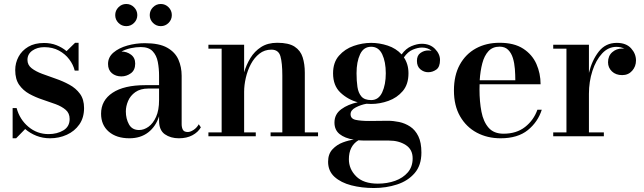

<svg xmlns="http://www.w3.org/2000/svg" viewBox="-20 -685 3238 965"><path d="M61 10H43.5V-142H63.5Q79 -84.5 122.8 -47.8Q166.5 -11 224 -11Q267 -11 298.5 -29.8Q330 -48.5 330 -87Q330 -116 310.2 -133Q290.5 -150 259.5 -161.5Q228.5 -173 193.5 -184.5Q158.5 -196 127.2 -213.2Q96 -230.5 76.2 -258.8Q56.5 -287 56.5 -333Q56.5 -368.5 73 -399.5Q89.5 -430.5 121.8 -449.8Q154 -469 201.5 -469Q235.5 -469 264 -457.8Q292.5 -446.5 314.5 -428L357.5 -470H375V-330H355.5Q348.5 -359.5 328.2 -386.5Q308 -413.5 276.2 -430.8Q244.5 -448 202.5 -448Q167.5 -448 142.8 -430.8Q118 -413.5 118 -384Q118 -358.5 138.8 -342.2Q159.5 -326 191.8 -314Q224 -302 260.2 -289.5Q296.5 -277 329 -259.2Q361.5 -241.5 382 -213.5Q402.5 -185.5 402.5 -142Q402.5 -93.5 378.8 -59.5Q355 -25.5 316 -7.8Q277 10 231.5 10Q195 10 163.2 -2.5Q131.5 -15 106.5 -36.5Z M732.6 -609.1Q732.6 -632 748.9 -648.5Q765.2 -665 788.1 -665Q811 -665 827.3 -648.5Q843.6 -632 843.6 -609.1Q843.6 -586.2 827.3 -569.9Q811 -553.6 788.1 -553.6Q765.2 -553.6 748.9 -569.9Q732.6 -586.2 732.6 -609.1ZM559.1 -609.1Q559.1 -632 575.4 -648.5Q591.7 -665 614.6 -665Q637.5 -665 653.8 -648.5Q670.1 -632 670.1 -609.1Q670.1 -586.2 653.8 -569.9Q637.5 -553.6 614.6 -553.6Q591.7 -553.6 575.4 -569.9Q559.1 -586.2 559.1 -609.1ZM710 -257H779.5V-304.5Q779.5 -340.5 773.2 -373.5Q767 -406.5 747.2 -427.5Q727.5 -448.5 687.5 -448.5Q664 -448.5 638 -443Q612 -437.5 590.5 -426Q617.5 -426 638.5 -410.2Q659.5 -394.5 659.5 -365.5Q659.5 -332.5 637.8 -316.8Q616 -301 590 -301Q561.5 -301 542.2 -317.2Q523 -333.5 523 -363.5Q523 -397.5 550.2 -420.8Q577.5 -444 620 -456Q662.5 -468 708 -468Q780.5 -468 820.5 -445.2Q860.5 -422.5 876.8 -385.2Q893 -348 893 -304.5V-61Q893 -44.5 899 -33Q905 -21.5 924 -21.5Q936.5 -21.5 952.8 -32Q969 -42.5 979 -60.5L989.5 -45Q975.5 -20.5 947 -5.2Q918.5 10 879 10Q837.5 10 808.5 -10.2Q779.5 -30.5 779.5 -78V-100.5Q763 -49 724.8 -19.5Q686.5 10 630.5 10Q565.5 10 526.8 -23.2Q488 -56.5 488 -113.5Q488 -180.5 545.8 -218.8Q603.5 -257 710 -257ZM679 -31.5Q703.5 -31.5 726.5 -48Q749.5 -64.5 764.5 -97.8Q779.5 -131 779.5 -182.5V-240H726Q685.5 -240 660.2 -222Q635 -204 623.8 -177.5Q612.5 -151 612.5 -125Q612.5 -88.5 628.2 -60Q644 -31.5 679 -31.5Z M1027.5 -19.5H1094V-440.5H1027.5V-460H1207V-321.5Q1218 -359.5 1238.5 -393.2Q1259 -427 1292.2 -448.5Q1325.5 -470 1373.5 -470Q1431 -470 1460.8 -450.5Q1490.5 -431 1501.2 -397Q1512 -363 1512 -319.5V-19.5H1578.5V0H1340V-19.5H1399V-305.5Q1399 -368.5 1389.5 -402Q1380 -435.5 1344 -435.5Q1309.5 -435.5 1283.8 -415.2Q1258 -395 1241 -363Q1224 -331 1215.5 -294Q1207 -257 1207 -224V-19.5H1265.5V0H1027.5Z M1661 -69Q1661 -111 1695.2 -136Q1729.5 -161 1778 -171Q1728.5 -184.5 1691.2 -219.5Q1654 -254.5 1654 -316.5Q1654 -371.5 1683.8 -405.2Q1713.5 -439 1757.5 -454.2Q1801.5 -469.5 1845.5 -469.5Q1887 -469.5 1928.8 -455.8Q1970.5 -442 1998.5 -411.5Q2020 -441.5 2048.2 -453.2Q2076.5 -465 2099.5 -465Q2141.5 -465 2166.5 -439.2Q2191.5 -413.5 2191.5 -383.5Q2191.5 -348.5 2172.8 -335.2Q2154 -322 2132 -322Q2110.5 -322 2093 -336.5Q2075.5 -351 2075.5 -379Q2075.5 -406.5 2093.5 -419Q2111.5 -431.5 2132 -431.5Q2141 -431.5 2149.5 -429.5Q2130 -446 2101 -446Q2080 -446 2054.8 -435.5Q2029.5 -425 2010 -396.5Q2021 -380.5 2027 -360.5Q2033 -340.5 2033 -316.5Q2033 -261 2004.2 -227.2Q1975.5 -193.5 1932.2 -178Q1889 -162.5 1845.5 -162.5Q1833.5 -162.5 1822 -163.5Q1793.5 -158.5 1767.8 -145Q1742 -131.5 1742 -111Q1742 -88 1768 -82.5Q1794 -77 1835 -77Q1861.5 -77 1884.5 -77.5Q1907.5 -78 1928.5 -78Q1957 -78 1986.5 -71.8Q2016 -65.5 2041.5 -48.8Q2067 -32 2082.5 -0.5Q2098 31 2098 82Q2098 146 2064 185.2Q2030 224.5 1975.5 242.2Q1921 260 1859 260Q1798 260 1745.8 246.5Q1693.5 233 1661.2 203.8Q1629 174.5 1629 128Q1629 89 1651 65.5Q1673 42 1703.2 30.8Q1733.5 19.5 1758 17Q1712.5 9.5 1686.8 -11.2Q1661 -32 1661 -69ZM1772 -316.5Q1772 -278.5 1776.5 -248.2Q1781 -218 1796.5 -200Q1812 -182 1845.5 -182Q1883 -182 1901 -221Q1919 -260 1919 -316.5Q1919 -374.5 1901 -412.2Q1883 -450 1845.5 -450Q1807.5 -450 1789.8 -412.2Q1772 -374.5 1772 -316.5ZM1733.5 115.5Q1733.5 164.5 1770 201.2Q1806.5 238 1879 238Q1926 238 1965.8 223.8Q2005.5 209.5 2029.8 181.2Q2054 153 2054 111Q2054 66 2019.2 43.8Q1984.5 21.5 1935.5 21.5H1820Q1799.5 21.5 1781.5 20Q1733.5 49 1733.5 115.5Z M2703 -133.5Q2683.5 -72 2632.8 -31Q2582 10 2496 10Q2429.5 10 2376.5 -18.2Q2323.5 -46.5 2292.5 -100.2Q2261.5 -154 2261.5 -230Q2261.5 -306.5 2291 -360Q2320.5 -413.5 2372.2 -441.8Q2424 -470 2491 -470Q2564 -470 2609.5 -440.5Q2655 -411 2676 -363.5Q2697 -316 2697 -261.5H2390.5Q2390 -249 2390 -235Q2390 -174 2399.8 -123.5Q2409.5 -73 2435.8 -43Q2462 -13 2511 -13Q2576 -13 2619.2 -47Q2662.5 -81 2681 -133.5ZM2491 -450.5Q2456 -450.5 2435 -427.8Q2414 -405 2404 -366.5Q2394 -328 2391 -281.5H2570Q2570 -308.5 2567.8 -338.2Q2565.5 -368 2557.8 -393.2Q2550 -418.5 2534 -434.5Q2518 -450.5 2491 -450.5Z M2760.5 -19.5H2827V-440.5H2760.5V-460H2940V-318.5Q2955 -381.5 2989.2 -425.5Q3023.5 -469.5 3080 -469.5Q3127 -469.5 3151.8 -442.2Q3176.5 -415 3176.5 -381Q3176.5 -351 3157.2 -329.2Q3138 -307.5 3107 -307.5Q3075 -307.5 3055.5 -326.2Q3036 -345 3036 -372Q3036 -404 3057 -422.5Q3078 -441 3106.5 -441Q3112.5 -441 3118 -440.5Q3100 -449.5 3078 -449.5Q3037 -449.5 3006 -416Q2975 -382.5 2957.5 -328.5Q2940 -274.5 2940 -213.5V-19.5H3015V0H2760.5Z"/></svg>

Font: Bodoni* 11pt Medium
Style: Regular
Weight: 500
Version: Version 2.3